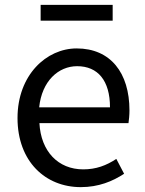

<svg xmlns="http://www.w3.org/2000/svg" viewBox="-20 -756 594 789"><path d="M312 13C385 13 443 -11 490 -42L458 -103C417 -76 375 -60 322 -60C219 -60 148 -134 142 -250H508C510 -264 512 -282 512 -302C512 -457 434 -557 295 -557C171 -557 52 -448 52 -271C52 -92 167 13 312 13ZM141 -315C152 -423 220 -484 297 -484C382 -484 432 -425 432 -315ZM147 -671H443V-736H147Z"/></svg>

Font: Noto Sans Mono CJK SC
Style: Regular
Weight: 400
Designer: Ryoko NISHIZUKA 西塚涼子 (kana, bopomofo & ideographs); Paul D. Hunt (Latin, Greek & Cyrillic); Sandoll Communications 산돌커뮤니
Foundry: Adobe
Version: Version 2.004;hotconv 1.0.118;makeotfexe 2.5.65603